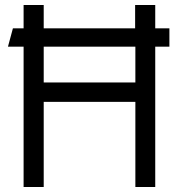

<svg xmlns="http://www.w3.org/2000/svg" viewBox="-20 -753 720 773"><path d="M605 -733H524V-639H156V-733H75V-639H32L12 -565H75V0H156V-343H525V0H605V-565H662V-639H605ZM156 -421V-565H525V-421Z"/></svg>

Font: Kreadon Medium
Style: Regular
Weight: 500
Designer: kohakuno
Foundry: StudioGnu
Version: Version 1.000;Glyphs 3.1.2 (3151)